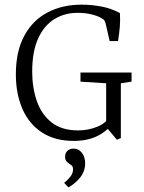

<svg xmlns="http://www.w3.org/2000/svg" viewBox="-20 -596 619 823"><path d="M296 8Q215 8 159.5 -28.5Q104 -65 76 -129.5Q48 -194 48 -277Q48 -376 84 -442.5Q120 -509 183.5 -542.5Q247 -576 329 -576Q373 -576 415 -568Q457 -560 494 -540Q496 -509 493.5 -480Q491 -451 486 -420H450L434 -490Q432 -501 428 -507.5Q424 -514 415 -518Q399 -528 372 -534.5Q345 -541 312 -541Q257 -541 213 -514Q169 -487 143.5 -431Q118 -375 118 -289Q118 -220 138 -162.5Q158 -105 201.5 -71Q245 -37 315 -37Q359 -37 399 -53.5Q439 -70 464 -114L472 -79Q442 -35 398.5 -13.5Q355 8 296 8ZM481 3 439 -47H435V-239L325 -246V-285H544V-246L498 -239V-4ZM345 104Q345 138 323.5 165Q302 192 273 207L255 188Q269 177 281 162Q293 147 293 131Q293 118 287.5 113.5Q282 109 277 106Q271 102 265 95.5Q259 89 259 76Q259 60 269 50.5Q279 41 296 41Q317 41 331 59Q345 77 345 104Z"/></svg>

Font: Rasa Light
Style: Regular
Weight: 300
Designer: Anna Giedrys (Yrsa+Rasa design), David Brezina (Yrsa art-direction, Rasa art-direction, design)
Foundry: Rosetta Type Foundry
Version: Version 2.004